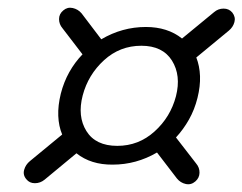

<svg xmlns="http://www.w3.org/2000/svg" viewBox="-20 -590 620 491"><path d="M47.5 -131.5Q38 -142.5 41.8 -155.8Q45.5 -169 56.5 -178L139 -246Q130 -267.5 129 -293.8Q128 -320 135.5 -350.5Q143 -380 157.2 -405.5Q171.5 -431 191 -451L140 -517.5Q131 -528 131 -541.2Q131 -554.5 142 -563.5Q152.5 -572.5 166 -569.5Q179.5 -566.5 188.5 -556L239 -489.5Q292.5 -521 353 -521Q408.5 -521 445.5 -491.5L527.5 -559Q538 -568 551.8 -568Q565.5 -568 574 -558Q583 -546.5 579.5 -533.5Q576 -520.5 565 -511.5L482 -443Q490.5 -421.5 491.5 -395.5Q492.5 -369.5 485 -339.5Q477.5 -309.5 463.2 -284.2Q449 -259 430 -238.5L481.5 -172Q490.5 -161.5 490.2 -148.2Q490 -135 479.5 -126Q468.5 -116.5 455 -119.5Q441.5 -122.5 432.5 -133.5L381.5 -200Q328.5 -169 268 -169Q212.5 -168.5 175.5 -198L94 -130.5Q83 -121.5 69.2 -121.5Q55.5 -121.5 47.5 -131.5ZM280 -217Q334.5 -217 375.2 -253.8Q416 -290.5 430 -344Q443.5 -397 419.8 -435Q396 -473 341.5 -473Q286.5 -473 246 -436Q205.5 -399 191.5 -346Q177.5 -292.5 201 -254.8Q224.5 -217 280 -217Z"/></svg>

Font: Fraunces 144pt S050 Black
Style: Italic
Weight: 900
Italic angle: -16°
Version: Version 1.000; ttfautohint (v1.8.3)